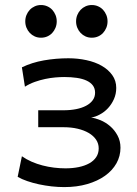

<svg xmlns="http://www.w3.org/2000/svg" viewBox="-20 -743 553 775"><path d="M239.3 12.2Q214.4 12.2 188.2 9.3Q162.1 6.3 137.2 1Q112.3 -4.4 90.1 -12Q67.9 -19.5 51.3 -29.3L68.4 -112.3Q86.4 -99.6 107.7 -90.3Q128.9 -81.1 151.6 -75.2Q174.3 -69.3 197.8 -66.4Q221.2 -63.5 244.1 -63.5Q273.4 -63.5 297.9 -68.6Q322.3 -73.7 340.3 -83.7Q358.4 -93.8 368.4 -108.9Q378.4 -124 378.4 -144Q378.4 -163.6 367.9 -179.2Q357.4 -194.8 338.4 -206.1Q319.3 -217.3 293.5 -223.4Q267.6 -229.5 236.8 -229.5H134.3V-297.9H236.8Q264.2 -297.9 287.4 -302.5Q310.5 -307.1 327.6 -316.2Q344.7 -325.2 354.2 -338.4Q363.8 -351.6 363.8 -368.7Q363.8 -386.2 354.7 -398.2Q345.7 -410.2 329.3 -417.7Q313 -425.3 290 -428.7Q267.1 -432.1 239.3 -432.1Q223.1 -432.1 203.4 -430.4Q183.6 -428.7 162.6 -424.3Q141.6 -419.9 120.4 -412.4Q99.1 -404.8 80.6 -393.1L68.4 -471.2Q108.4 -490.7 157.2 -499.3Q206.1 -507.8 256.3 -507.8Q293.9 -507.8 328.9 -500.2Q363.8 -492.7 390.4 -477.5Q417 -462.4 433.1 -439.9Q449.2 -417.5 449.2 -388.2Q449.2 -363.8 439.9 -343Q430.7 -322.3 416 -306.4Q401.4 -290.5 382.8 -280.8Q365.2 -271 347.7 -268.6Q365.2 -266.1 385.7 -257.8Q406.7 -249 424.6 -233.6Q442.4 -218.3 454.3 -196.3Q466.3 -174.3 466.3 -146.5Q466.3 -112.8 450 -83.7Q433.6 -54.7 403.8 -33.4Q374 -12.2 332.3 0Q290.5 12.2 239.3 12.2ZM82 -656.7Q82 -670.4 86.9 -682.4Q91.8 -694.3 100.3 -703.4Q108.9 -712.4 120.4 -717.5Q131.8 -722.7 145.5 -722.7Q159.2 -722.7 170.9 -717.5Q182.6 -712.4 190.9 -703.4Q199.2 -694.3 204.1 -682.4Q209 -670.4 209 -656.7Q209 -643.1 204.1 -631.1Q199.2 -619.1 190.9 -610.1Q182.6 -601.1 170.9 -595.9Q159.2 -590.8 145.5 -590.8Q131.8 -590.8 120.4 -595.9Q108.9 -601.1 100.3 -610.1Q91.8 -619.1 86.9 -631.1Q82 -643.1 82 -656.7ZM287.1 -656.7Q287.1 -670.4 292 -682.4Q296.9 -694.3 305.4 -703.4Q314 -712.4 325.4 -717.5Q336.9 -722.7 350.6 -722.7Q364.3 -722.7 376 -717.5Q387.7 -712.4 396 -703.4Q404.3 -694.3 409.2 -682.4Q414.1 -670.4 414.1 -656.7Q414.1 -643.1 409.2 -631.1Q404.3 -619.1 396 -610.1Q387.7 -601.1 376 -595.9Q364.3 -590.8 350.6 -590.8Q336.9 -590.8 325.4 -595.9Q314 -601.1 305.4 -610.1Q296.9 -619.1 292 -631.1Q287.1 -643.1 287.1 -656.7Z"/></svg>

Font: Andika CyrE
Style: Regular
Weight: 400
Designer: Victor Gaultney, Annie Olsen, Julie Remington, Don Collingsworth, Eric Hays, Becca Hirsbrunner
Foundry: SIL International
Version: Version 5.000